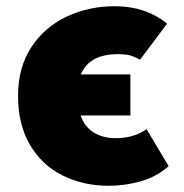

<svg xmlns="http://www.w3.org/2000/svg" viewBox="-20 -584 591 617"><path d="M38 -276Q38 -367 80.5 -432Q123 -497 194 -530.5Q265 -564 349 -564Q448 -564 517 -508L430 -392Q410 -403 396 -406.5Q382 -410 359 -410Q267 -410 240 -345H399V-213H239Q252 -176 281.5 -158Q311 -140 352 -140Q410 -140 451 -169L522 -50Q482 -15 431 -1Q380 13 330 13Q247 13 180.5 -20.5Q114 -54 76 -119Q38 -184 38 -276Z"/></svg>

Font: Nebula Sans Black
Style: Regular
Weight: 900
Designer: Paul D. Hunt for Adobe (as Source Sans)
Foundry: Nebula Entertainment & Broadcasting LLC
Version: Version 1.010